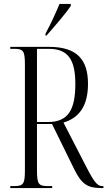

<svg xmlns="http://www.w3.org/2000/svg" viewBox="-20 -951 543 971"><path d="M210 -781V-771H215C255 -816 315 -886 338 -921V-931H281C262 -886 240 -836 210 -781ZM32 0H244V-10H220C174 -10 167 -22 167 -91V-324H243L356 -94C393 -19 424 0 491 0H503V-10H498C476 -10 461 -20 418 -104L301 -331C383 -356 425 -418 425 -527C425 -647 372 -714 228 -714H32V-704H53C99 -704 106 -692 106 -623V-91C106 -22 99 -10 53 -10H32ZM223 -334H167V-704H227C326 -704 361 -647 361 -526C361 -395 324 -334 223 -334Z"/></svg>

Font: Noto Serif Display ExtraCondensed Light
Style: Regular
Weight: 300
Width: 2
Designer: Monotype Design Team
Foundry: Monotype Imaging Inc.
Version: Version 2.009